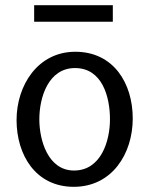

<svg xmlns="http://www.w3.org/2000/svg" viewBox="-20 -709 577 742"><path d="M112 -689V-625H416V-689ZM265 13C413 13 493 -115 493 -251C493 -387 419 -509 271 -509C126 -509 44 -379 44 -245C44 -110 118 13 265 13ZM266 -50C166 -50 132 -166 132 -248C132 -333 167 -446 270 -446C375 -446 405 -335 405 -248C405 -163 370 -50 266 -50Z"/></svg>

Font: Rosario
Style: Regular
Weight: 400
Designer: Hector Gatti
Foundry: Omnibus Type
Version: Version 1.100